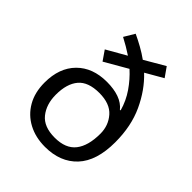

<svg xmlns="http://www.w3.org/2000/svg" viewBox="-214 -894 1032 1032"><g transform="rotate(45 302.5 -377.5)"><path d="M216 -765Q248 -750 280.5 -732Q313 -714 342 -693L457 -760L495 -706L396 -649Q464 -585 507.5 -491Q551 -397 551 -275Q551 -133 484 -61.5Q417 10 301 10Q229 10 173.5 -19.5Q118 -49 86.5 -103.5Q55 -158 55 -233Q55 -345 118.5 -409Q182 -473 290 -473Q343 -473 382.5 -459Q422 -445 446 -415L450 -417Q434 -474 401 -522Q368 -570 326 -608L196 -533L158 -588L270 -652Q249 -666 226 -679.5Q203 -693 180 -705ZM303 -402Q219 -402 181.5 -357.5Q144 -313 144 -230Q144 -157 182 -109.5Q220 -62 303 -62Q386 -62 424 -110.5Q462 -159 462 -251Q462 -313 423 -357.5Q384 -402 303 -402Z"/></g></svg>

Font: Noto Sans Tifinagh Hawad
Style: Regular
Weight: 400
Designer: JamraPatel
Foundry: JamraPatel LLC
Version: Version 2.006; ttfautohint (v1.8.4.7-5d5b)